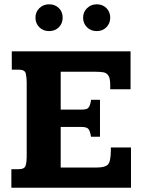

<svg xmlns="http://www.w3.org/2000/svg" viewBox="-20 -879 683 899"><path d="M33.2 0V-86.9H69.3Q94.7 -86.9 99.9 -103.5Q105 -120.1 105 -142.1V-493.7Q105 -515.6 100.8 -534.2Q96.7 -552.7 69.3 -552.7H35.2V-638.7H591.3V-460.9H496.1V-481Q496.1 -512.2 487.5 -525.1Q479 -538.1 463.9 -540.5Q448.7 -543 427.7 -543H264.2V-365.7H360.4Q375 -365.7 383.8 -368.2Q392.6 -370.6 397.9 -380.4Q403.3 -390.1 406.7 -411.6H448.2V-238.8H406.2Q400.9 -270.5 391.4 -277.6Q381.8 -284.7 360.4 -284.7H264.2V-94.7H434.6Q470.7 -94.7 484.6 -107.9Q498.5 -121.1 499 -172.9Q499 -174.8 499 -180.7Q499 -186.5 499 -188.5H593.3V0ZM210 -733.4Q182.1 -733.4 164.1 -751.5Q146 -769.5 146 -796.4Q146 -823.2 164.6 -841.1Q183.1 -858.9 210.4 -858.9Q237.3 -858.9 255.4 -841.3Q273.4 -823.7 273.4 -796.4Q273.4 -769 255.4 -751.2Q237.3 -733.4 210 -733.4ZM433.1 -733.4Q405.3 -733.4 387.2 -751.5Q369.1 -769.5 369.1 -796.4Q369.1 -822.8 387.7 -840.8Q406.2 -858.9 433.1 -858.9Q460.4 -858.9 478.3 -841.1Q496.1 -823.2 496.1 -796.4Q496.1 -769.5 478.3 -751.5Q460.4 -733.4 433.1 -733.4Z"/></svg>

Font: Kameron
Style: Bold
Weight: 700
Designer: Vernon Adams
Foundry: Vernon Adams
Version: Version 1.100